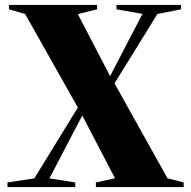

<svg xmlns="http://www.w3.org/2000/svg" viewBox="-20 -763 780 783"><path d="M120 -35.5 297.5 -324.5 82.5 -706 16.5 -725V-743H376V-725L297.5 -705.5L429 -452.5L561 -706.5L455 -725V-743H718.5V-725L622 -706L447 -423L663 -36L729 -19V0H371V-19L449 -36L315.5 -292L181.5 -35.5L287 -19V0H10.5V-19Z"/></svg>

Font: Merriweather 144pt Black
Style: Regular
Weight: 900
Version: Version 2.100